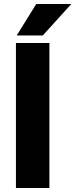

<svg xmlns="http://www.w3.org/2000/svg" viewBox="-20 -944 378 964"><path d="M195 -766H64L162 -924H338ZM60 -728H228V0H60Z"/></svg>

Font: Freesentation 9 Black
Style: Regular
Weight: 900
Designer: glyphs from Roboto by Christian Robertson / Hangul glyphs from Noto Sans CJK(Source Han Sans) by Jang Soo-young and Kang
Foundry: PT&
Version: Version 2.001